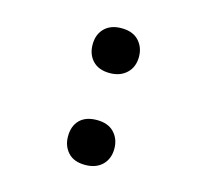

<svg xmlns="http://www.w3.org/2000/svg" viewBox="-75 -591 650 620"><g transform="rotate(15 250.0 -281.5)"><path d="M259 -360Q222 -360 202 -381Q182 -402 182 -435Q182 -469 202.5 -489.5Q223 -510 259 -510Q297 -510 317 -488.5Q337 -467 337 -435Q337 -401 315.5 -380.5Q294 -360 259 -360ZM259 -53Q221 -53 201.5 -74.5Q182 -96 182 -128Q182 -163 202 -183Q222 -203 259 -203Q297 -203 317 -181.5Q337 -160 337 -128Q337 -94 316 -73.5Q295 -53 259 -53Z"/></g></svg>

Font: Hachi Maru Pop
Style: Regular
Weight: 400
Designer: Nontynet
Foundry: Nontynet
Version: Version 1.300